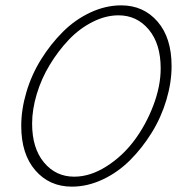

<svg xmlns="http://www.w3.org/2000/svg" viewBox="-20 -696 689 724"><path d="M251 7.8Q166.5 7.8 113.3 -53.5Q60.1 -114.7 60.1 -221.2Q60.1 -283.2 79.6 -348.9Q99.1 -414.6 135 -472.2Q170.9 -529.8 217 -575.9Q263.2 -622.1 320.8 -648.9Q378.4 -675.8 437 -675.8Q521 -675.8 574 -614.7Q627 -553.7 627 -446.8Q627 -384.8 607.4 -319.1Q587.9 -253.4 552.2 -195.8Q516.6 -138.2 470.5 -92Q424.3 -45.9 366.9 -19Q309.6 7.8 251 7.8ZM259.8 -29.8Q320.3 -29.8 381.1 -68.4Q441.9 -106.9 486.1 -166Q530.3 -225.1 558.1 -298.1Q585.9 -371.1 585.9 -438Q585.9 -530.8 541 -584.5Q496.1 -638.2 426.8 -638.2Q378.4 -638.2 329.1 -613.3Q279.8 -588.4 239.7 -546.4Q199.7 -504.4 168 -452.1Q136.2 -399.9 118.7 -341.6Q101.1 -283.2 101.1 -230Q101.1 -137.2 145.8 -83.5Q190.4 -29.8 259.8 -29.8Z"/></svg>

Font: Comic Neue Light
Style: Italic
Weight: 300
Italic angle: -12°
Designer: Craig Rozynski
Foundry: Craig Rozynski
Version: Version 2.003;hotconv 1.0.109;makeotfexe 2.5.65596